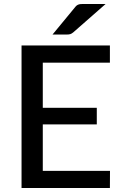

<svg xmlns="http://www.w3.org/2000/svg" viewBox="-20 -947 617 967"><path d="M534 -86.5 533.5 0H88.5V-718H533.5V-631.5H195.5V-404H467.5V-320.5H195.5V-86.5ZM512 -927 349 -784Q340.5 -777 333.5 -775Q326.5 -773 315 -773H244.5L357.5 -910Q362 -916 366.2 -919.2Q370.5 -922.5 375.5 -924.2Q380.5 -926 387 -926.5Q393.5 -927 402 -927Z"/></svg>

Font: Lato 2
Style: Regular
Weight: 500
Designer: Lukasz Dziedzic with Adam Twardoch and Botio Nikoltchev
Foundry: tyPoland Lukasz Dziedzic
Version: Version 2.015; 2015-08-06; http://www.latofonts.com/